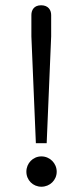

<svg xmlns="http://www.w3.org/2000/svg" viewBox="-20 -703 315 728"><path d="M174 -565V-646C174 -665 163 -683 136 -683C109 -683 99 -665 99 -646V-565L116 -160H157ZM80 -52C80 -20 105 5 137 5C169 5 195 -20 195 -52C195 -84 169 -110 137 -110C105 -110 80 -84 80 -52Z"/></svg>

Font: Stint Ultra Expanded
Style: Regular
Weight: 400
Width: 7
Designer: Astigmatic (AOETI)
Foundry: Astigmatic (AOETI)
Version: Version 1.000